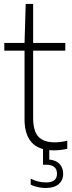

<svg xmlns="http://www.w3.org/2000/svg" viewBox="-20 -760 368 982"><path d="M232 8V56Q267 59.5 285 78.8Q303 98 303 129Q303 162.5 279.8 182Q256.5 201.5 214.5 201.5Q194 201.5 173 197Q152 192.5 137 184V153.5Q173.5 173 216 173Q271.5 173 271.5 128.5Q271.5 82.5 215 82.5H200V2.5Q105.5 -23.5 105.5 -150.5V-501H2V-540.5H105.5L111.5 -740H149.5V-540.5H314V-501H149.5V-158Q149.5 -89.5 176.5 -60.8Q203.5 -32 260.5 -32Q290.5 -32 324 -40.5V1Q288 9 255 9Q247 9 232 8Z"/></svg>

Font: Encode Sans Semi Condensed ExLight
Style: Regular
Weight: 275
Width: 4
Designer: Multiple Designers
Foundry: Impallari Type
Version: Version 2.000